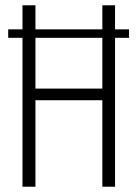

<svg xmlns="http://www.w3.org/2000/svg" viewBox="-20 -706 520 726"><path d="M65 0V-686H114V-371H367V-686H415V0H367V-327H114V0ZM11 -563V-595H468V-563Z"/></svg>

Font: Archivo ExtraCondensed Thin
Style: Regular
Weight: 250
Width: 2
Designer: Hector Gatti
Foundry: Omnibus-Type
Version: Version 2.001